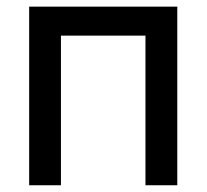

<svg xmlns="http://www.w3.org/2000/svg" viewBox="-20 -549 612 569"><path d="M505.4 -529.3V0H411.1V-443.4H160.6V0H66.4V-529.3Z"/></svg>

Font: Inter Cardless Tabular
Style: Regular
Weight: 400
Designer: Rasmus Andersson
Foundry: rsms
Version: Version 4.000;git-4fc901f